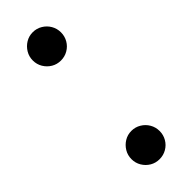

<svg xmlns="http://www.w3.org/2000/svg" viewBox="-190 -549 578 578"><g transform="rotate(-45 99.0 -260.0)"><path d="M100 -410Q83.5 -410 70 -418Q56.5 -426 48.2 -439.8Q40 -453.5 40 -470Q40 -486.5 48.2 -500.2Q56.5 -514 70 -522.2Q83.5 -530.5 100 -530.5Q116.5 -530.5 130.2 -522.2Q144 -514 152 -500.2Q160 -486.5 160 -470Q160 -453.5 152 -439.8Q144 -426 130.2 -418Q116.5 -410 100 -410ZM100 10Q83.5 10 70 2Q56.5 -6 48.2 -19.8Q40 -33.5 40 -50Q40 -66.5 48.2 -80.2Q56.5 -94 70 -102.2Q83.5 -110.5 100 -110.5Q116.5 -110.5 130.2 -102.2Q144 -94 152 -80.2Q160 -66.5 160 -50Q160 -33.5 152 -19.8Q144 -6 130.2 2Q116.5 10 100 10Z"/></g></svg>

Font: Bodoni Moda 28pt
Style: Regular
Weight: 400
Designer: Owen Earl
Foundry: indestructible type
Version: Version 2.005